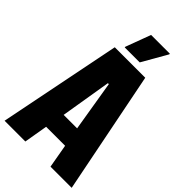

<svg xmlns="http://www.w3.org/2000/svg" viewBox="-327 -1114 1301 1301"><g transform="rotate(45 323.5 -463.5)"><path d="M4 93 180 -787H472L647 93H444L414 -77H232L203 93ZM259 -218H388L328 -582H319ZM228 -834V-840L295 -1020H475V-1014L372 -834Z"/></g></svg>

Font: Farlight84_Sys_V01
Style: Bold
Weight: 700
Designer: Monotype Design Team, Nadine Chahine and Nizar Qandah
Foundry: Monotype Imaging Inc.
Version: Version 2.004;October 31, 2024;FontCreator 14.0.0.2814 64-bi